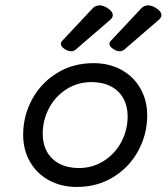

<svg xmlns="http://www.w3.org/2000/svg" viewBox="-20 -703 640 733"><path d="M410.6 -645.5Q410.6 -636.2 401.4 -627.9L269.5 -514.2Q261.2 -507.3 251.5 -507.3Q240.7 -507.3 227.1 -515.6Q212.4 -524.9 212.4 -535.6Q212.4 -542 217.3 -546.9L333 -670.4Q344.2 -682.6 359.9 -682.6Q373.5 -682.6 388.7 -673.3Q410.6 -659.7 410.6 -645.5ZM596.2 -645.5Q596.2 -636.2 586.9 -627.9L455.1 -514.2Q446.8 -507.3 437 -507.3Q426.3 -507.3 412.6 -515.6Q397.9 -524.9 397.9 -535.6Q397.9 -542 402.8 -546.9L518.6 -670.4Q529.8 -682.6 545.4 -682.6Q559.1 -682.6 574.2 -673.3Q596.2 -659.7 596.2 -645.5ZM542 -262.7Q542 -190.9 508.1 -127.9Q474.1 -64.9 412.8 -27.1Q351.6 10.7 273.4 10.7Q213.4 10.7 166.7 -14.9Q120.1 -40.5 94.2 -85.9Q68.4 -131.3 68.4 -188.5Q68.4 -260.3 102.3 -323.2Q136.2 -386.2 197.5 -424.1Q258.8 -461.9 336.9 -461.9Q397 -461.9 443.6 -436.3Q490.2 -410.6 516.1 -365.2Q542 -319.8 542 -262.7ZM143.1 -192.4Q143.1 -153.3 159.4 -123.8Q175.8 -94.2 207 -77.9Q238.3 -61.5 281.2 -61.5Q334 -61.5 376.7 -88.9Q419.4 -116.2 443.4 -161.6Q467.3 -207 467.3 -258.8Q467.3 -297.9 450.9 -327.4Q434.6 -356.9 403.3 -373.3Q372.1 -389.6 329.1 -389.6Q276.4 -389.6 233.6 -362.3Q190.9 -335 167 -289.6Q143.1 -244.1 143.1 -192.4Z"/></svg>

Font: Courier Prime Sans
Style: Italic
Weight: 400
Italic angle: -10°
Designer: Alan Dague-Greene
Foundry: Quote-Unquote Apps
Version: Version 3.020